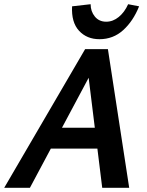

<svg xmlns="http://www.w3.org/2000/svg" viewBox="-39 -891 697 911"><path d="M446 0 373 -592H419L103 0H-19L365 -658H473L574 0ZM133 -186 188 -285H458L487 -186ZM433 -705Q373 -705 336 -745Q299 -785 303 -861L391 -871Q391 -837 411 -812.5Q431 -788 465 -788Q497 -788 524.5 -810.5Q552 -833 569 -871L621 -861Q593 -791 545.5 -748Q498 -705 433 -705Z"/></svg>

Font: Ysabeau
Style: Bold Italic
Weight: 700
Italic angle: -12°
Designer: Christian Thalmann (Catharsis Fonts)
Version: Version 2.002